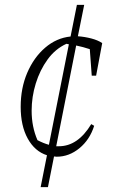

<svg xmlns="http://www.w3.org/2000/svg" viewBox="-20 -636 498 789"><path d="M213 8Q208 8 202 7L177 133H147L173 2Q123 -14 94 -66.5Q65 -119 65 -197Q65 -274 92 -337Q119 -400 165.5 -440Q212 -480 270 -486L296 -616H326L300 -487Q328 -485 355 -478Q382 -471 400 -459L375 -325H357L349 -434Q322 -443 293 -449L211 -35Q216 -35 222 -35Q300 -35 355 -126L367 -119Q349 -62 306.5 -27Q264 8 213 8ZM110 -181Q110 -115 134 -60Q159 -47 181 -41L263 -454Q258 -455 253 -456Q207 -435 175.5 -391.5Q144 -348 127 -293Q110 -238 110 -181Z"/></svg>

Font: Piazzolla SC ExtraLight
Style: Italic
Weight: 200
Italic angle: -11.3°
Designer: Juan Pablo del Peral
Foundry: Huerta Tipografica
Version: Version 1.330